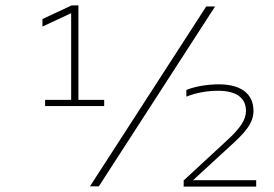

<svg xmlns="http://www.w3.org/2000/svg" viewBox="-20 -694 1019 715"><path d="M148 -299H368V-322H272V-674H247L138 -623V-595L245 -645V-322H148ZM315 0H348L781 -670H748ZM664 1H934V-23H699L835 -148C889 -197 924 -233 924 -281C924 -345 877 -380 795 -380C756 -380 708 -373 674 -359V-334C712 -350 758 -356 792 -356C861 -356 896 -329 896 -281C896 -249 876 -217 823 -169L664 -22Z"/></svg>

Font: LT Wave Alt Thin
Style: Regular
Weight: 100
Designer: Daniel Lyons
Version: Version 2.5 (Glyphs App)